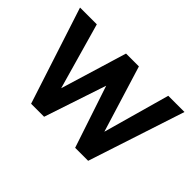

<svg xmlns="http://www.w3.org/2000/svg" viewBox="-98 -745 971 971"><g transform="rotate(45 387.0 -259.5)"><path d="M14 -519H134L235 -163L343 -519H435L545 -162L645 -519H761L591 0H498L387 -333L276 0H183Z"/></g></svg>

Font: Radio Canada Medium
Style: Regular
Weight: 500
Designer: Charles Daoud, Etienne Aubert Bonn, Alexandre Saumier Demers, Jacques Le Bailly
Foundry: Radio-Canada
Version: Version 2.104; ttfautohint (v1.8.4.7-5d5b);gftools[0.9.28.de